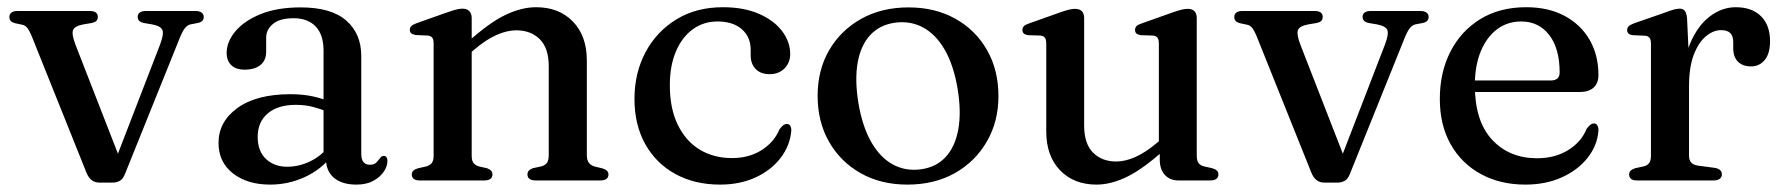

<svg xmlns="http://www.w3.org/2000/svg" viewBox="-20 -500 4940 532"><path d="M291.5 6H256Q243 6 234.2 -0.8Q225.5 -7.5 220 -20.5L69 -397Q61 -416.5 55.2 -423.2Q49.5 -430 41.5 -431.5L22.5 -435.5Q13 -438 9.5 -442.2Q6 -446.5 6 -453Q6 -461 11.8 -465.2Q17.5 -469.5 27.5 -469.5H229Q251 -469.5 251 -453Q251 -446.5 247 -442.2Q243 -438 232.5 -436L211.5 -432.5Q187 -428 182.5 -416.8Q178 -405.5 189 -376.5L316 -50.5L293 -38.5L423.5 -376.5Q434.5 -405.5 430 -416.8Q425.5 -428 401 -432.5L380 -436Q370 -438 365.8 -442.2Q361.5 -446.5 361.5 -453Q361.5 -461 367.2 -465.2Q373 -469.5 383.5 -469.5H522.5Q532.5 -469.5 538.5 -465.2Q544.5 -461 544.5 -453Q544.5 -447 540.8 -442.5Q537 -438 526.5 -436L508 -432.5Q498.5 -430.5 491 -420.2Q483.5 -410 473.5 -383.5L326.5 -18.5Q321 -4 312 1Q303 6 291.5 6Z M883 -61.5V-71.5L876.5 -74.5V-360Q876.5 -403.5 854.8 -426.5Q833 -449.5 793.5 -449.5Q755.5 -449.5 736.5 -433.8Q717.5 -418 717.5 -396V-357Q717.5 -332.5 701.5 -319.8Q685.5 -307 658 -307Q633.5 -307 620.8 -319.5Q608 -332 608 -353.5Q608 -384 632 -413Q656 -442 701.8 -460.8Q747.5 -479.5 813 -479.5Q898 -479.5 939.5 -443Q981 -406.5 981 -345V-74.5Q981 -58 987.2 -50.8Q993.5 -43.5 1004.5 -43.5Q1016.5 -43.5 1022 -49Q1027.5 -54.5 1031.5 -60Q1034 -63.5 1036.5 -65.8Q1039 -68 1043 -68Q1048.5 -68 1051 -64.2Q1053.5 -60.5 1053.5 -54Q1053.5 -39.5 1043.5 -24.5Q1033.5 -9.5 1014.5 1Q995.5 11.5 967.5 11.5Q928 11.5 905.5 -7.2Q883 -26 883 -61.5ZM585.5 -104Q585.5 -163 638.2 -201Q691 -239 785 -239Q819 -239 847.5 -232.8Q876 -226.5 897.5 -216.5L889.5 -189.5Q869 -198 847.2 -203.8Q825.5 -209.5 799.5 -209.5Q750 -209.5 722 -185.8Q694 -162 694 -121Q694 -81 717 -59.5Q740 -38 775.5 -38Q808.5 -38 839.5 -53Q870.5 -68 892.5 -96L903 -73Q873.5 -32.5 827 -10.5Q780.5 11.5 728.5 11.5Q665 11.5 625.2 -19.8Q585.5 -51 585.5 -104Z M1287 -450V-68.5Q1287 -55 1292 -48.5Q1297 -42 1306.5 -39L1329 -34Q1344.5 -28.5 1344.5 -17Q1344.5 0 1321.5 0H1143Q1131.5 0 1126.2 -4.5Q1121 -9 1121 -16.5Q1121 -22.5 1125 -26.8Q1129 -31 1137.5 -33.5L1161.5 -39Q1171.5 -42 1176.5 -48.5Q1181.5 -55 1181.5 -68.5V-379.5Q1181.5 -390.5 1177.8 -395.5Q1174 -400.5 1165.5 -401.5L1131.5 -403Q1123 -404.5 1119.2 -408Q1115.5 -411.5 1115.5 -417Q1115.5 -423.5 1119.8 -427.8Q1124 -432 1135 -436L1218.5 -465.5Q1234 -471 1243.8 -473.5Q1253.5 -476 1261.5 -476Q1274 -476 1280.5 -469Q1287 -462 1287 -450ZM1272.5 -344 1253 -363.5 1275 -382.5Q1334.5 -436.5 1379.5 -458.2Q1424.5 -480 1465.5 -480Q1529 -480 1567.5 -440.2Q1606 -400.5 1606 -332.5V-70.5Q1606 -56 1611.8 -48.8Q1617.5 -41.5 1628 -38.5L1649 -33.5Q1657.5 -31 1661.8 -26.8Q1666 -22.5 1666 -16.5Q1666 -9 1660.5 -4.5Q1655 0 1643.5 0H1464.5Q1441.5 0 1441.5 -17Q1441.5 -28.5 1456.5 -34L1480 -39Q1491 -42 1495.8 -49.2Q1500.5 -56.5 1500.5 -70.5V-316.5Q1500.5 -366.5 1475.8 -391.2Q1451 -416 1410.5 -416Q1385 -416 1356 -403.2Q1327 -390.5 1294 -362.5Z M2169.5 -350Q2169.5 -326.5 2153.8 -310.5Q2138 -294.5 2112.5 -294.5Q2087.5 -294.5 2073.8 -308.8Q2060 -323 2060 -347V-362Q2060 -397.5 2035.5 -419Q2011 -440.5 1968 -440.5Q1929.5 -440.5 1899.8 -419Q1870 -397.5 1853 -357.8Q1836 -318 1836 -264Q1836 -199 1858.2 -153.8Q1880.5 -108.5 1919.2 -85.2Q1958 -62 2008 -62Q2055.5 -62 2090.2 -84Q2125 -106 2140 -142Q2146.5 -150.5 2150.8 -153.5Q2155 -156.5 2160 -156.5Q2167 -156.5 2170 -150.8Q2173 -145 2172.5 -137.5Q2169 -96.5 2143 -62.5Q2117 -28.5 2073.8 -8.5Q2030.5 11.5 1975 11.5Q1905 11.5 1851.5 -17.8Q1798 -47 1768 -100.5Q1738 -154 1738 -226Q1738 -297.5 1768.5 -355Q1799 -412.5 1854 -446.2Q1909 -480 1983 -480Q2040.5 -480 2082.2 -462Q2124 -444 2146.8 -414.2Q2169.5 -384.5 2169.5 -350Z M2497.5 -479.5Q2571 -479.5 2627 -448.2Q2683 -417 2714.8 -361.5Q2746.5 -306 2746.5 -233.5Q2746.5 -163 2714.2 -107.5Q2682 -52 2625.5 -20.2Q2569 11.5 2494 11.5Q2421 11.5 2365 -20Q2309 -51.5 2277.2 -107Q2245.5 -162.5 2245.5 -234.5Q2245.5 -306 2277.5 -361Q2309.5 -416 2366.2 -447.8Q2423 -479.5 2497.5 -479.5ZM2532.5 -31Q2574.5 -37 2600.5 -65.2Q2626.5 -93.5 2635.2 -141.2Q2644 -189 2633.5 -253.5Q2622.5 -319 2597.8 -362Q2573 -405 2537.5 -424Q2502 -443 2459 -437Q2417.5 -431 2391.2 -402.8Q2365 -374.5 2356.5 -326.8Q2348 -279 2358.5 -214.5Q2369.5 -149.5 2394.2 -106.2Q2419 -63 2454.5 -44Q2490 -25 2532.5 -31Z M3193.5 -58V-90.5L3191 -93.5V-379Q3191 -390.5 3187.2 -395.5Q3183.5 -400.5 3174.5 -401.5L3140.5 -402.5Q3132 -404 3128.5 -407.5Q3125 -411 3125 -417Q3125 -423.5 3129.2 -427.8Q3133.5 -432 3144.5 -435.5L3227.5 -465Q3243 -470.5 3253 -473Q3263 -475.5 3271 -475.5Q3283.5 -475.5 3289.8 -468.8Q3296 -462 3296 -450V-68.5Q3296 -55 3301 -48.2Q3306 -41.5 3316 -39L3338.5 -34Q3347.5 -31.5 3351.8 -27.2Q3356 -23 3356 -16.5Q3356 -9 3350.5 -4.5Q3345 0 3333.5 0H3245Q3222 0 3207.8 -15.2Q3193.5 -30.5 3193.5 -58ZM2879 -136V-379Q2879 -390.5 2875.2 -395.5Q2871.5 -400.5 2862.5 -401.5L2828.5 -402.5Q2820 -404 2816.5 -407.5Q2813 -411 2813 -417Q2813 -423.5 2817.2 -427.8Q2821.5 -432 2832.5 -435.5L2915.5 -465Q2932 -471 2941.8 -473.2Q2951.5 -475.5 2958 -475.5Q2971.5 -475.5 2977.8 -468.8Q2984 -462 2984 -450V-152Q2984 -102 3008.5 -77.2Q3033 -52.5 3073 -52.5Q3098 -52.5 3126.5 -65.2Q3155 -78 3188 -106L3209.5 -124L3228.5 -104.5L3207 -85.5Q3147.5 -32 3103 -10.2Q3058.5 11.5 3018 11.5Q2955.5 11.5 2917.2 -28.2Q2879 -68 2879 -136Z M3685.5 6H3650Q3637 6 3628.2 -0.8Q3619.5 -7.5 3614 -20.5L3463 -397Q3455 -416.5 3449.2 -423.2Q3443.5 -430 3435.5 -431.5L3416.5 -435.5Q3407 -438 3403.5 -442.2Q3400 -446.5 3400 -453Q3400 -461 3405.8 -465.2Q3411.5 -469.5 3421.5 -469.5H3623Q3645 -469.5 3645 -453Q3645 -446.5 3641 -442.2Q3637 -438 3626.5 -436L3605.5 -432.5Q3581 -428 3576.5 -416.8Q3572 -405.5 3583 -376.5L3710 -50.5L3687 -38.5L3817.5 -376.5Q3828.5 -405.5 3824 -416.8Q3819.5 -428 3795 -432.5L3774 -436Q3764 -438 3759.8 -442.2Q3755.5 -446.5 3755.5 -453Q3755.5 -461 3761.2 -465.2Q3767 -469.5 3777.5 -469.5H3916.5Q3926.5 -469.5 3932.5 -465.2Q3938.5 -461 3938.5 -453Q3938.5 -447 3934.8 -442.5Q3931 -438 3920.5 -436L3902 -432.5Q3892.5 -430.5 3885 -420.2Q3877.5 -410 3867.5 -383.5L3720.5 -18.5Q3715 -4 3706 1Q3697 6 3685.5 6Z M4409 -292Q4409 -269.5 4395.5 -257.2Q4382 -245 4356 -245H4036.5V-277H4276.5Q4301.5 -277 4301.5 -299Q4301.5 -366 4272.5 -403.2Q4243.5 -440.5 4195 -440.5Q4157 -440.5 4128.2 -419Q4099.5 -397.5 4083 -357.8Q4066.5 -318 4066.5 -264Q4066.5 -164.5 4114.2 -113Q4162 -61.5 4239 -61.5Q4288.5 -61.5 4325 -84Q4361.5 -106.5 4376.5 -143.5Q4383 -151.5 4387.2 -154.8Q4391.5 -158 4396.5 -158Q4403 -158 4406.2 -152Q4409.5 -146 4409 -138Q4406 -97 4379.2 -63Q4352.5 -29 4308 -8.8Q4263.5 11.5 4206.5 11.5Q4136.5 11.5 4082.8 -18Q4029 -47.5 3999.2 -100.8Q3969.5 -154 3969.5 -226Q3969.5 -299 3998.5 -356.2Q4027.5 -413.5 4081.2 -446.8Q4135 -480 4209 -480Q4270.5 -480 4315.2 -456Q4360 -432 4384.5 -389.8Q4409 -347.5 4409 -292Z M4642.5 -260.5Q4642.5 -331.5 4663.5 -380.5Q4684.5 -429.5 4718 -454.8Q4751.5 -480 4789.5 -480Q4834.5 -480 4859.5 -455Q4884.5 -430 4884.5 -386Q4884.5 -351.5 4869.8 -333.8Q4855 -316 4832 -316Q4808.5 -316 4795.5 -329.2Q4782.5 -342.5 4782.5 -366V-383Q4782.5 -400 4774.5 -408.2Q4766.5 -416.5 4748.5 -416.5Q4727 -416.5 4706.5 -399.2Q4686 -382 4673 -347.8Q4660 -313.5 4660 -261ZM4654.5 -450 4660 -332.5V-69Q4660 -56.5 4665.8 -49.8Q4671.5 -43 4685.5 -41L4730.5 -35Q4740.5 -33.5 4745.8 -29Q4751 -24.5 4751 -16.5Q4751 -9 4745 -4.5Q4739 0 4728 0H4516Q4504.5 0 4499.2 -4.5Q4494 -9 4494 -16.5Q4494 -22.5 4498 -26.8Q4502 -31 4511 -34L4534.5 -39Q4544.5 -41.5 4549.5 -48.2Q4554.5 -55 4554.5 -68.5V-378.5Q4554.5 -390 4550.8 -395Q4547 -400 4538.5 -401L4504.5 -402.5Q4496 -403.5 4492.2 -407.2Q4488.5 -411 4488.5 -416.5Q4488.5 -423 4492.8 -427.2Q4497 -431.5 4508 -435.5L4590 -464Q4609.5 -471.5 4619 -473.8Q4628.5 -476 4634.5 -476Q4643.5 -476 4648.2 -470Q4653 -464 4654.5 -450Z"/></svg>

Font: Fraunces
Style: Regular
Weight: 400
Version: Version 1.000;[b76b70a41]